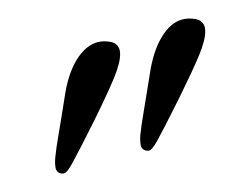

<svg xmlns="http://www.w3.org/2000/svg" viewBox="-47 -632 479 366"><g transform="rotate(-15 192.5 -449.5)"><path d="M334 -562Q347.2 -562 359.6 -555.9Q372.1 -549.8 372.1 -536.1Q372.1 -535.2 371.6 -533Q371.1 -530.8 371.1 -529.8Q367.2 -513.2 347.7 -487.8Q328.1 -462.4 290 -418.9Q243.2 -366.2 229 -351.6Q214.8 -336.9 209 -336.9Q204.6 -336.9 200.2 -340.3Q195.8 -343.8 195.8 -351.1Q195.8 -352.1 196.3 -354.2Q196.8 -356.4 196.8 -357.9Q197.8 -363.3 200.4 -370.6Q203.1 -377.9 208 -389.2Q212.9 -400.4 217.8 -411.1Q222.7 -421.9 231.4 -441.2Q240.2 -460.4 247.1 -476.1Q264.6 -517.1 287.8 -539.6Q311 -562 334 -562ZM167 -562Q179.2 -562 191.7 -555.9Q204.1 -549.8 204.1 -536.1Q204.1 -535.2 203.6 -533Q203.1 -530.8 203.1 -529.8Q199.2 -513.2 179.7 -487.8Q160.2 -462.4 122.1 -418.9Q75.2 -366.2 61 -351.6Q46.9 -336.9 41 -336.9Q36.6 -336.9 32.2 -340.3Q27.8 -343.8 27.8 -351.1Q27.8 -352.1 28.3 -354.2Q28.8 -356.4 28.8 -357.9Q29.8 -363.3 32.5 -370.6Q35.2 -377.9 40 -389.2Q44.9 -400.4 49.8 -411.1Q54.7 -421.9 63.5 -441.2Q72.3 -460.4 79.1 -476.1Q96.7 -517.6 120.1 -539.8Q143.6 -562 167 -562Z"/></g></svg>

Font: Common Serif
Style: Bold Italic
Weight: 700
Italic angle: -12°
Designer: Philipp H. Poll, Khaled Hosny
Foundry: Stefan Peev, Context Ltd.
Version: Version 1.026